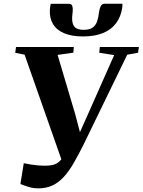

<svg xmlns="http://www.w3.org/2000/svg" viewBox="-20 -995 765 1030"><path d="M185 15.5Q158 15.5 131.8 7.2Q105.5 -1 89.5 -8L107.5 -119.5Q126 -115.5 146.8 -112.2Q167.5 -109 186.5 -107.5Q205.5 -106 218 -106Q239 -106 256.2 -108.8Q273.5 -111.5 288 -120.8Q302.5 -130 315.8 -149.2Q329 -168.5 342.5 -202L320 -109.5L112 -701.5L61.5 -712L66 -743H376L373.5 -712.5L289 -700.5L383.5 -382.5L421 -240L378 -217L448 -373.5L592.5 -699.5L512.5 -712L515.5 -743H725L720.5 -712L662.5 -701.5L430.5 -224Q401.5 -165.5 375.5 -120.5Q349.5 -75.5 321.8 -45.5Q294 -15.5 261 0Q228 15.5 185 15.5ZM349 -974.5Q364 -974.5 367.8 -963.2Q371.5 -952 370 -934.5Q369.5 -927 368.5 -918Q367.5 -909 367 -902.5Q365.5 -869 379 -852Q392.5 -835 428.5 -835Q459.5 -835 476.2 -846.5Q493 -858 500.5 -879Q508 -900 511 -928Q513.5 -948 520 -961.5Q526.5 -975 542 -975H636.5Q637 -969.5 636.8 -964.2Q636.5 -959 635.5 -953Q628.5 -905 602.8 -870.5Q577 -836 532.8 -817.8Q488.5 -799.5 426 -799.5Q365 -799.5 324.5 -816.5Q284 -833.5 264.5 -865.8Q245 -898 247.5 -942.5Q248.5 -950.5 249.2 -958.5Q250 -966.5 252.5 -974.5Z"/></svg>

Font: Merriweather 96pt ExtraBold
Style: Italic
Weight: 800
Italic angle: -7.8°
Version: Version 2.101